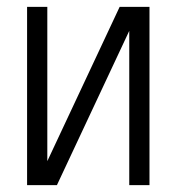

<svg xmlns="http://www.w3.org/2000/svg" viewBox="-20 -540 515 560"><path d="M59 0V-520H118V-70L329 -520H416V0H357V-450L146 0Z"/></svg>

Font: Iosevka QP Light
Style: Regular
Weight: 300
Designer: Belleve Invis
Foundry: Belleve Invis
Version: Version 20.0.0; ttfautohint (v1.8.4)